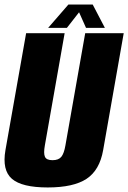

<svg xmlns="http://www.w3.org/2000/svg" viewBox="-30 -821 565 845"><path d="M180 4Q66.5 4 22.5 -34Q-21.5 -72 -6 -160.5L85 -675H254.5L167.5 -181.5Q161 -146 167.8 -131Q174.5 -116 201 -116Q228 -116 240 -131Q252 -146 258 -181.5L345 -675H514.5L424 -160.5Q408.5 -72 351 -34Q293.5 4 180 4ZM182 -698.5 271 -801H378L431.5 -698.5H348.5L318 -767L264.5 -698.5Z"/></svg>

Font: Anybody Condensed ExtraBold
Style: Italic
Weight: 800
Width: 3
Italic angle: -10°
Designer: Tyler Finck
Foundry: Etcetera Type Company
Version: Version 1.010; ttfautohint (v1.8.3) -l 8 -r 50 -G 200 -x 14 